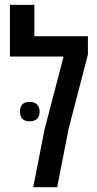

<svg xmlns="http://www.w3.org/2000/svg" viewBox="-20 -782 407 802"><path d="M118.7 0 166.5 -242.7 245.6 -545.9H21.5V-761.7H123.5V-630.9H347.2V-554.2L266.6 -244.1L218.8 0ZM103 -275.4Q63.5 -275.4 63.5 -315.9Q63.5 -356.4 104 -356.4Q123.5 -356.4 134.5 -345.5Q145.5 -334.5 145.5 -315.9Q145.5 -275.4 103 -275.4Z"/></svg>

Font: Open Sans Condensed SemiBold
Style: Regular
Weight: 600
Width: 3
Designer: Monotype Design Team
Foundry: Monotype Imaging Inc.
Version: Version 3.000; ttfautohint (v1.8.4)